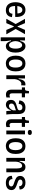

<svg xmlns="http://www.w3.org/2000/svg" viewBox="2216 -2972 913 5385"><g transform="rotate(90 2672.5 -279.5)"><path d="M267 13Q207 13 164.5 -7.5Q122 -28 95 -64.5Q68 -101 55 -149.5Q42 -198 42 -254Q42 -312 54.5 -363Q67 -414 93.5 -453Q120 -492 161 -514.5Q202 -537 258 -537Q310 -537 348.5 -517.5Q387 -498 412 -460.5Q437 -423 448 -370Q459 -317 455 -250L116 -245V-308L384 -312L356 -281Q360 -338 348 -375.5Q336 -413 313 -431.5Q290 -450 258 -450Q223 -450 198 -427.5Q173 -405 160 -362.5Q147 -320 147 -258Q147 -167 176 -119Q205 -71 265 -71Q289 -71 307 -78Q325 -85 337.5 -98Q350 -111 357 -130Q364 -149 366 -172L462 -158Q458 -126 446 -95.5Q434 -65 411 -40.5Q388 -16 352.5 -1.5Q317 13 267 13Z M507 0 654 -263 508 -524H629L717 -316H730L818 -524H939L793 -263L942 0H820L730 -210H717L629 0Z M1027 157V-255V-524H1115L1113 -389L1130 -388Q1139 -428 1156 -462Q1173 -496 1202 -516.5Q1231 -537 1273 -537Q1328 -537 1369 -503.5Q1410 -470 1432.5 -408Q1455 -346 1455 -259Q1455 -173 1432.5 -112Q1410 -51 1370 -19Q1330 13 1276 13Q1235 13 1206.5 -6.5Q1178 -26 1159.5 -58.5Q1141 -91 1130 -132H1111Q1117 -100 1122 -67.5Q1127 -35 1130.5 -5Q1134 25 1134 48V157ZM1245 -76Q1275 -76 1297 -97Q1319 -118 1331.5 -159Q1344 -200 1344 -261Q1344 -322 1331.5 -362.5Q1319 -403 1296.5 -423.5Q1274 -444 1246 -444Q1219 -444 1198.5 -427Q1178 -410 1163.5 -383Q1149 -356 1141.5 -324.5Q1134 -293 1134 -264V-250Q1134 -232 1138 -209.5Q1142 -187 1151 -163.5Q1160 -140 1173 -120Q1186 -100 1204 -88Q1222 -76 1245 -76Z M1762 13Q1693 13 1643.5 -19.5Q1594 -52 1567.5 -114Q1541 -176 1541 -264Q1541 -357 1569 -417Q1597 -477 1646.5 -507Q1696 -537 1762 -537Q1829 -537 1878 -506.5Q1927 -476 1954.5 -415.5Q1982 -355 1982 -264Q1982 -172 1954.5 -110.5Q1927 -49 1877.5 -18Q1828 13 1762 13ZM1764 -72Q1799 -72 1823.5 -93Q1848 -114 1861.5 -156.5Q1875 -199 1875 -259Q1875 -323 1861 -365.5Q1847 -408 1821.5 -429Q1796 -450 1760 -450Q1726 -450 1701 -430.5Q1676 -411 1662.5 -369.5Q1649 -328 1649 -264Q1649 -170 1679.5 -121Q1710 -72 1764 -72Z M2091 0V-296V-524H2182L2178 -345H2197Q2204 -407 2222 -449.5Q2240 -492 2270 -514Q2300 -536 2340 -536Q2349 -536 2358 -535.5Q2367 -535 2377 -531L2372 -415Q2363 -418 2352 -420Q2341 -422 2332 -422Q2299 -422 2271.5 -398.5Q2244 -375 2225.5 -334.5Q2207 -294 2200 -241V0Z M2635 10Q2565 10 2530 -29Q2495 -68 2495 -150V-437H2431V-524H2467Q2496 -524 2508.5 -533Q2521 -542 2524 -565L2534 -635H2598V-524H2709V-435H2598V-159Q2598 -124 2612.5 -107.5Q2627 -91 2655 -91Q2668 -91 2682.5 -94.5Q2697 -98 2713 -106V-3Q2690 4 2671 7Q2652 10 2635 10Z M2916 12Q2880 12 2849 -3Q2818 -18 2800 -49.5Q2782 -81 2782 -130Q2782 -167 2794.5 -194.5Q2807 -222 2832 -241Q2857 -260 2893.5 -274Q2930 -288 2977 -299Q3008 -307 3029.5 -315Q3051 -323 3062 -337Q3073 -351 3073 -376Q3073 -408 3053.5 -429.5Q3034 -451 2993 -451Q2967 -451 2945 -439.5Q2923 -428 2910 -405Q2897 -382 2895 -346L2796 -365Q2799 -405 2813 -436.5Q2827 -468 2853 -490.5Q2879 -513 2915.5 -525Q2952 -537 2998 -537Q3062 -537 3101.5 -514.5Q3141 -492 3160 -447Q3179 -402 3179 -333V-204Q3179 -175 3180.5 -138.5Q3182 -102 3185 -66Q3188 -30 3192 0H3096Q3092 -31 3089.5 -62.5Q3087 -94 3085 -126H3070Q3058 -84 3037 -53Q3016 -22 2986 -5Q2956 12 2916 12ZM2953 -74Q2971 -74 2988 -81.5Q3005 -89 3020.5 -103Q3036 -117 3049.5 -138Q3063 -159 3074 -187V-293L3102 -294Q3090 -278 3069 -268.5Q3048 -259 3023.5 -252Q2999 -245 2974 -237.5Q2949 -230 2929 -218.5Q2909 -207 2896.5 -189.5Q2884 -172 2884 -144Q2884 -110 2903 -92Q2922 -74 2953 -74Z M3465 10Q3395 10 3360 -29Q3325 -68 3325 -150V-437H3261V-524H3297Q3326 -524 3338.5 -533Q3351 -542 3354 -565L3364 -635H3428V-524H3539V-435H3428V-159Q3428 -124 3442.5 -107.5Q3457 -91 3485 -91Q3498 -91 3512.5 -94.5Q3527 -98 3543 -106V-3Q3520 4 3501 7Q3482 10 3465 10Z M3641 0V-524H3747V0ZM3694 -603Q3659 -603 3641.5 -617Q3624 -631 3624 -659Q3624 -687 3642 -701.5Q3660 -716 3694 -716Q3730 -716 3747.5 -701.5Q3765 -687 3765 -659Q3765 -631 3747 -617Q3729 -603 3694 -603Z M4078 13Q4009 13 3959.5 -19.5Q3910 -52 3883.5 -114Q3857 -176 3857 -264Q3857 -357 3885 -417Q3913 -477 3962.5 -507Q4012 -537 4078 -537Q4145 -537 4194 -506.5Q4243 -476 4270.5 -415.5Q4298 -355 4298 -264Q4298 -172 4270.5 -110.5Q4243 -49 4193.5 -18Q4144 13 4078 13ZM4080 -72Q4115 -72 4139.5 -93Q4164 -114 4177.5 -156.5Q4191 -199 4191 -259Q4191 -323 4177 -365.5Q4163 -408 4137.5 -429Q4112 -450 4076 -450Q4042 -450 4017 -430.5Q3992 -411 3978.5 -369.5Q3965 -328 3965 -264Q3965 -170 3995.5 -121Q4026 -72 4080 -72Z M4407 0V-336V-524H4497L4493 -373H4510Q4522 -430 4542 -466.5Q4562 -503 4592.5 -520Q4623 -537 4664 -537Q4738 -537 4775 -482Q4812 -427 4812 -317V0H4704V-303Q4704 -375 4685 -409Q4666 -443 4628 -443Q4594 -443 4569 -418Q4544 -393 4529.5 -351.5Q4515 -310 4514 -260V0Z M5112 13Q5057 13 5018.5 -0.5Q4980 -14 4955.5 -37.5Q4931 -61 4920.5 -91.5Q4910 -122 4912 -156L5003 -173Q5002 -143 5014 -120Q5026 -97 5051.5 -83.5Q5077 -70 5116 -70Q5163 -70 5186 -89Q5209 -108 5209 -137Q5209 -161 5194.5 -176.5Q5180 -192 5154 -202.5Q5128 -213 5092 -224Q5060 -235 5029 -247Q4998 -259 4971.5 -277Q4945 -295 4929.5 -322Q4914 -349 4914 -388Q4914 -433 4936 -466Q4958 -499 5000 -518Q5042 -537 5103 -537Q5165 -537 5207.5 -516.5Q5250 -496 5273 -460Q5296 -424 5296 -375L5204 -358Q5205 -387 5193 -408.5Q5181 -430 5158 -442Q5135 -454 5102 -454Q5061 -454 5038.5 -437Q5016 -420 5016 -391Q5016 -368 5030.5 -353Q5045 -338 5071.5 -327.5Q5098 -317 5132 -305Q5168 -294 5200 -281Q5232 -268 5257 -250.5Q5282 -233 5296.5 -207Q5311 -181 5311 -143Q5311 -98 5289 -62.5Q5267 -27 5222.5 -7Q5178 13 5112 13Z"/></g></svg>

Font: Bricolage Grotesque SemiCondensed Medium
Style: Regular
Weight: 500
Width: 4
Designer: Mathieu Triay
Foundry: Atelier Triay
Version: Version 1.001;gftools[0.9.33.dev8+g029e19f]